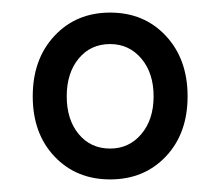

<svg xmlns="http://www.w3.org/2000/svg" viewBox="-20 -727 351 305"><path d="M155 -442Q101 -442 66.5 -478.5Q32 -515 32 -574Q32 -633 66.5 -670Q101 -707 155 -707Q209 -707 243.5 -670Q278 -633 278 -574Q278 -515 243.5 -478.5Q209 -442 155 -442ZM155 -491Q185 -491 204.5 -514Q224 -537 224 -574Q224 -611 204.5 -634Q185 -657 155 -657Q124 -657 105 -634Q86 -611 86 -574Q86 -537 105 -514Q124 -491 155 -491Z"/></svg>

Font: Asap Semi Condensed Medium
Style: Regular
Weight: 500
Width: 4
Designer: Pablo Cosgaya
Foundry: Omnibus-Type
Version: Version 3.001; ttfautohint (v1.8.4.7-5d5b)